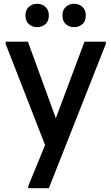

<svg xmlns="http://www.w3.org/2000/svg" viewBox="-20 -766 591 1018"><path d="M130 232V220L219 3L10 -533V-545H128L276 -139L428 -545H541V-533L239 232ZM373 -622Q347 -622 329 -638Q311 -654 311 -684Q311 -713 329 -729.5Q347 -746 373 -746Q399 -746 417 -729.5Q435 -713 435 -684Q435 -654 417 -638Q399 -622 373 -622ZM177 -622Q151 -622 133 -638Q115 -654 115 -684Q115 -713 133 -729.5Q151 -746 177 -746Q203 -746 221 -729.5Q239 -713 239 -684Q239 -654 221 -638Q203 -622 177 -622Z"/></svg>

Font: Kufam Medium
Style: Regular
Weight: 500
Designer: Wael Morcos, Artur Schmal
Foundry: Original Type
Version: Version 1.300; ttfautohint (v1.8.3)